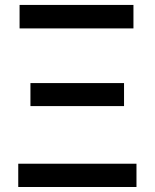

<svg xmlns="http://www.w3.org/2000/svg" viewBox="-20 -747 618 767"><path d="M52.9 0V-93H525.2V0ZM58.2 -633.5V-727.3H513.1V-633.5ZM101.6 -323.2V-415.1H475.5V-323.2Z"/></svg>

Font: Inter Zeller Medium
Style: Regular
Weight: 500
Designer: Rasmus Andersson; Joe Bland
Foundry: zeller
Version: Version 3.015;git-dec3a8cb1